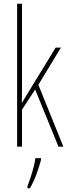

<svg xmlns="http://www.w3.org/2000/svg" viewBox="-20 -780 364 1021"><path d="M97 -361Q97 -326 97 -296.5Q97 -267 96 -233H97Q107 -250 113 -260.5Q119 -271 128 -285L276 -527H304L184 -329L317 0H291L167 -304L97 -197V0H71V-760H97ZM198 71Q189 105 174 146Q159 187 139 221H126V211Q133 193 142 165.5Q151 138 158.5 109.5Q166 81 168 61H198Z"/></svg>

Font: Noto Sans Hebrew ExtraCondensed Thin
Style: Regular
Weight: 100
Width: 2
Designer: Monotype Design Team
Foundry: Monotype Imaging Inc.
Version: Version 2.004; ttfautohint (v1.8.4.7-5d5b)